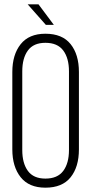

<svg xmlns="http://www.w3.org/2000/svg" viewBox="-20 -862 421 888"><path d="M108 -842H158L229 -747H192ZM190 -706Q268 -706 306.5 -658Q345 -610 345 -529V-171Q345 -90 306.5 -42Q268 6 190 6Q114 6 75.5 -42.5Q37 -91 37 -171V-529Q37 -609 75.5 -657.5Q114 -706 190 -706ZM190 -664Q135 -664 109 -628.5Q83 -593 83 -532V-168Q83 -107 109 -71.5Q135 -36 190 -36Q246 -36 272.5 -71.5Q299 -107 299 -168V-532Q299 -593 272.5 -628.5Q246 -664 190 -664Z"/></svg>

Font: TypoPRO Bebas Neue
Style: Regular
Weight: 400
Designer: Ryoichi Tsunekawa
Foundry: Ryoichi Tsunekawa
Version: Version 001.003